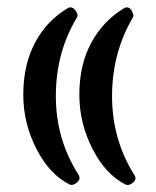

<svg xmlns="http://www.w3.org/2000/svg" viewBox="-20 -507 429 527"><path d="M43.9 -247.1Q43.9 -329.1 76.2 -389.9Q108.4 -450.7 166.5 -484.9L168 -485.8L169.4 -486.3Q178.2 -488.3 184.6 -481.4Q188 -478 190.9 -472.2Q194.3 -465.3 191.4 -459.5Q133.3 -363.3 133.3 -243.2Q133.3 -124.5 195.8 -26.9Q202.6 -15.6 190.9 -5.9Q182.1 1.5 174.3 0.5L172.9 0L171.4 -0.5Q116.2 -27.8 80.1 -98.1Q43.9 -168.5 43.9 -247.1ZM345.2 -460Q287.6 -362.3 287.6 -243.4Q287.6 -124.5 348.1 -27.8Q356.9 -16.1 345.2 -5.9Q336.4 2 327.6 0.5L326.2 0L324.7 -0.5Q270 -27.8 233.9 -98.4Q197.8 -168.9 197.8 -247.1Q197.8 -329.1 230.5 -389.6Q263.2 -450.2 321.3 -484.9L322.8 -485.8L324.2 -486.3Q337.9 -489.3 344.2 -471.7Q347.7 -465.3 345.2 -460Z"/></svg>

Font: Parastoo FD
Style: Bold-FD
Weight: 700
Foundry: Saber Rastikerdar (saber.rastikerdar@gmail.com)
Version: Version 2.0.1